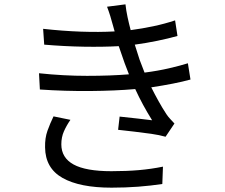

<svg xmlns="http://www.w3.org/2000/svg" viewBox="-20 -818 1040 886"><path d="M305 -265Q287 -239 275 -212Q263 -185 263 -152Q263 -90 319.5 -59Q376 -28 494 -28Q564 -28 621 -33Q678 -38 732 -49L729 31Q677 39 618 43.5Q559 48 495 48Q348 48 268.5 3Q189 -42 188 -138Q187 -181 199 -214.5Q211 -248 227 -281ZM502 -698Q496 -721 489 -743.5Q482 -766 474 -787L559 -798Q562 -770 568.5 -739.5Q575 -709 583 -679Q636 -686 688 -697Q740 -708 788 -724L799 -652Q756 -640 705 -629.5Q654 -619 602 -612L624 -543L647 -483Q709 -491 760.5 -503Q812 -515 847 -526L859 -451Q823 -441 777 -432Q731 -423 678 -415Q694 -383 711.5 -351.5Q729 -320 748 -291Q756 -279 765.5 -269Q775 -259 785 -248L744 -187Q716 -195 678 -200.5Q640 -206 600 -210.5Q560 -215 525 -219L532 -280Q572 -276 615 -271Q658 -266 682 -263Q660 -298 640.5 -334Q621 -370 604 -407Q513 -399 396.5 -398Q280 -397 164 -405L160 -480Q273 -468 381.5 -468Q490 -468 575 -475L555 -527L528 -605Q456 -601 367 -602.5Q278 -604 184 -612L179 -685Q269 -675 353 -672Q437 -669 509 -673Z"/></svg>

Font: Go Noto Current
Style: Regular
Weight: 400
Designer: Monotype Design Team
Foundry: Monotype Imaging Inc.
Version: Version 2.007; ttfautohint (v1.8) -l 8 -r 50 -G 200 -x 14 -D